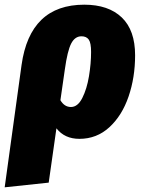

<svg xmlns="http://www.w3.org/2000/svg" viewBox="-64 -573 615 820"><path d="M513 -337Q513 -242 485 -160.5Q457 -79 403 -29.5Q349 20 275 20Q212 20 177 -25L144 207L-44 227L28 -295Q64 -553 296 -553Q399 -553 456 -498.5Q513 -444 513 -337ZM325 -351Q325 -390 315 -404Q305 -418 284 -418Q256 -418 240 -387Q224 -356 213 -277L194 -145Q211 -116 239 -116Q268 -116 287.5 -154.5Q307 -193 316 -247.5Q325 -302 325 -351Z"/></svg>

Font: Fira Sans Condensed Black
Style: Italic
Weight: 900
Width: 3
Italic angle: -8°
Designer: Carrois Corporate & Edenspiekermann AG
Foundry: Carrois Corporate GbR & Edenspiekermann AG
Version: Version 4.203